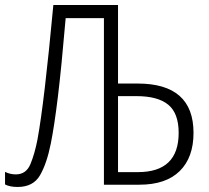

<svg xmlns="http://www.w3.org/2000/svg" viewBox="-24 -734 830 763"><path d="M46 9Q108 9 135 -37.5Q162 -84 178 -164Q192 -234 206 -349Q220 -464 237 -662H389V0H530Q635 0 690 -54Q745 -108 745 -206Q745 -402 523 -402H445V-714H188Q152 -327 125 -180Q114 -123 97 -82Q80 -41 39 -41Q16 -41 -4 -51V-1Q15 9 46 9ZM445 -50V-352H518Q603 -352 644.5 -318Q686 -284 686 -206Q686 -50 524 -50Z"/></svg>

Font: Noto Sans UI SemiCondensed Light
Style: Regular
Weight: 300
Width: 4
Designer: Monotype Design Team
Foundry: Monotype Imaging Inc.
Version: Version 1.901